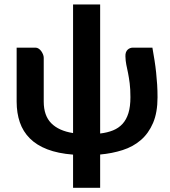

<svg xmlns="http://www.w3.org/2000/svg" viewBox="-20 -703 778 879"><path d="M56.2 0ZM438.5 -682.6V-91.8Q471.7 -95.7 497.6 -106.2Q523.4 -116.7 541 -136Q558.6 -155.3 567.9 -185.1Q577.1 -214.8 577.1 -257.8Q577.1 -295.4 573.7 -321.8Q570.3 -348.1 566.2 -368.7Q562 -389.2 558.3 -406.7Q554.7 -424.3 554.2 -444.8Q553.7 -455.6 556.6 -463.4Q559.6 -471.2 564.7 -475.8Q569.8 -480.5 575.9 -482.7Q582 -484.9 588.4 -484.9H677.7Q683.1 -454.6 687.5 -426.5Q691.9 -398.4 694.8 -370.8Q697.8 -343.3 699.5 -315.4Q701.2 -287.6 701.2 -257.8Q701.2 -188 680.7 -140.1Q660.2 -92.3 624.8 -61.8Q589.4 -31.2 541.3 -15.9Q493.2 -0.5 438.5 4.4V156.7H314.5V4.9Q245.6 -0.5 196.8 -19.3Q147.9 -38.1 116.7 -69.3Q85.4 -100.6 70.8 -143.1Q56.2 -185.5 56.2 -237.8V-484.9H142.6Q149.9 -484.9 156.7 -480.5Q163.6 -476.1 168.7 -469Q173.8 -461.9 177 -453.9Q180.2 -445.8 180.2 -438.5V-237.8Q180.2 -173.8 214.6 -138.9Q249 -104 314.5 -93.8V-682.6Z"/></svg>

Font: Carlito
Style: Bold
Weight: 700
Designer: Lukasz Dziedzic
Foundry: tyPoland Lukasz Dziedzic
Version: Version 1.104